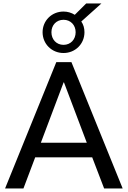

<svg xmlns="http://www.w3.org/2000/svg" viewBox="-20 -1072 727 1092"><path d="M113.3 0 180.2 -177.2H504.4L572.3 0H677.7L386.2 -718.8H300.3L8.8 0ZM343.8 -603.5 473.6 -260.3H212.4L341.8 -603.5ZM341.3 -770.5C408.7 -770.5 460.4 -822.8 460.4 -888.7C460.4 -911.6 454.6 -932.1 442.4 -949.7L556.6 -1052.2H470.2L405.3 -987.8C386.7 -999.5 364.7 -1006.3 341.3 -1006.3C273.9 -1006.3 222.2 -954.1 222.2 -888.7C222.2 -822.8 273.9 -770.5 341.3 -770.5ZM341.3 -816.9C300.8 -816.9 272.5 -847.7 272.5 -888.7C272.5 -929.2 300.8 -959.5 341.3 -959.5C381.8 -959.5 410.2 -929.2 410.2 -888.7C410.2 -847.7 381.8 -816.9 341.3 -816.9Z"/></svg>

Font: Winston
Style: Regular
Weight: 400
Designer: Vernon Adams, Kim Jin-seong, David Berlow, Cristiano Sobral
Foundry: The Winston Project Authors
Version: Version 3.004